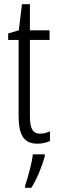

<svg xmlns="http://www.w3.org/2000/svg" viewBox="-20 -677 274 918"><path d="M172 -38C133 -38 123 -67 123 -126V-486H217V-532H123V-657H85L70 -532L19 -517V-486H69V-123C69 -35 92 10 158 10C183 10 202 5 219 -3V-49C206 -43 189 -38 172 -38ZM194 71V61H137C133 101 113 174 100 210V221H130C157 178 181 118 194 71Z"/></svg>

Font: Noto Sans Gurmukhi UI ExtraCondensed Light
Style: Regular
Weight: 300
Width: 2
Designer: Jelle Bosma - Monotype Design Team
Foundry: Monotype Imaging Inc.
Version: Version 2.004